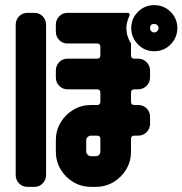

<svg xmlns="http://www.w3.org/2000/svg" viewBox="-20 -726 709 746"><path d="M669 -617Q669 -580 643 -553.5Q617 -527 579 -527Q542 -527 516 -553.5Q490 -580 490 -617Q490 -654 516 -680Q542 -706 579 -706Q617 -706 643 -680Q669 -654 669 -617ZM563 -245Q563 -226 549.5 -212.5Q536 -199 517 -199H502Q489 -199 489 -186V-137Q489 -99 470.5 -68Q452 -37 421 -18.5Q390 0 352 0H334Q296 0 265 -18.5Q234 -37 215.5 -68Q197 -99 197 -137V-181Q197 -219 215.5 -250Q234 -281 265 -299.5Q296 -318 334 -318H357Q370 -318 370 -331V-366Q370 -379 357 -379H242Q223 -379 210 -392.5Q197 -406 197 -425V-452Q197 -471 210 -484.5Q223 -498 242 -498H357Q370 -498 370 -511V-544Q370 -557 357 -557H242Q223 -557 210 -570.5Q197 -584 197 -603V-630Q197 -649 210 -662.5Q223 -676 242 -676H476Q481 -676 483 -672.5Q485 -669 483 -665Q478 -654 474.5 -642Q471 -630 471 -617Q471 -585 489 -557V-511Q489 -498 502 -498H517Q536 -498 549.5 -484.5Q563 -471 563 -452V-425Q563 -406 549.5 -392.5Q536 -379 517 -379H502Q489 -379 489 -366V-331Q489 -318 502 -318H517Q536 -318 549.5 -305Q563 -292 563 -272ZM159 -46Q159 -27 146 -13.5Q133 0 114 0H86Q67 0 54 -13.5Q41 -27 41 -46V-630Q41 -649 54 -662.5Q67 -676 86 -676H114Q133 -676 146 -662.5Q159 -649 159 -630ZM596 -617Q596 -624 591 -628.5Q586 -633 579 -633Q563 -633 563 -617Q563 -610 567.5 -605Q572 -600 579 -600Q586 -600 591 -605Q596 -610 596 -617ZM370 -137V-186Q370 -199 357 -199H334Q327 -199 321 -194Q315 -189 315 -181V-137Q315 -130 321 -124.5Q327 -119 334 -119H352Q360 -119 365 -124.5Q370 -130 370 -137Z"/></svg>

Font: Monomaniac One
Style: Regular
Weight: 400
Version: Version 1.000; ttfautohint (v1.8.3)